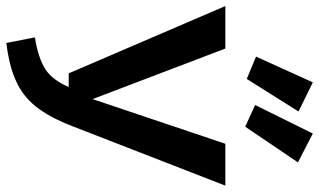

<svg xmlns="http://www.w3.org/2000/svg" viewBox="-232 -788 1028 619"><g transform="rotate(90 282.5 -479.0)"><path d="M156 -790 228 -760 333 -927 239 -973ZM312 -787 382 -755 497 -925 404 -973ZM572 -691H437L293 -263L130 -691H-7L210 -186H254C239 -151 220 -126 197 -111C174 -96 139 -84 94 -77L112 15C161 9 202 -1 234 -16C298 -44 341 -97 380 -197Z"/></g></svg>

Font: Fira Sans Medium
Style: Regular
Weight: 500
Designer: Carrois Corporate & Edenspiekermann AG
Foundry: Carrois Corporate GbR & Edenspiekermann AG
Version: Version 4.203